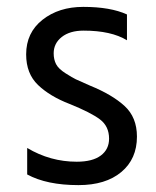

<svg xmlns="http://www.w3.org/2000/svg" viewBox="-20 -532 452 558"><path d="M378 -135Q378 -70 332.5 -32Q287 6 208 6Q116 6 59 -25V-102Q126 -62 203 -62Q249 -62 273 -80Q297 -98 297 -129Q297 -165 270.5 -185Q244 -205 182 -230Q125 -252 90.5 -285Q56 -318 56 -374Q56 -437 103.5 -474.5Q151 -512 222 -512Q301 -512 349 -490V-415Q303 -443 223 -443Q183 -443 159.5 -424.5Q136 -406 136 -377Q136 -359 143 -345.5Q150 -332 170.5 -319Q191 -306 200.5 -301.5Q210 -297 242 -283Q306 -257 342 -224Q378 -191 378 -135Z"/></svg>

Font: Hind Guntur
Style: Regular
Weight: 400
Version: Version 1.000;PS 1.0;hotconv 1.0.86;makeotf.lib2.5.63406; tt